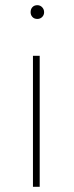

<svg xmlns="http://www.w3.org/2000/svg" viewBox="-20 -717 284 740"><path d="M133 -502V3H107V-502ZM124 -697Q135 -697 142.5 -689Q150 -681 150 -670Q150 -659 142.5 -651.5Q135 -644 124 -644Q112 -644 105 -651.5Q98 -659 98 -670Q98 -682 105 -689.5Q112 -697 124 -697Z"/></svg>

Font: FreesentationVF
Style: Regular
Weight: 400
Designer: glyphs from Roboto by Christian Robertson / Hangul glyphs from Noto Sans CJK(Source Han Sans) by Jang Soo-young and Kang
Foundry: PT&
Version: Version 2.001;Glyphs 3.3.1 (3343)